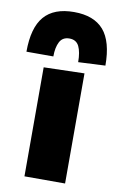

<svg xmlns="http://www.w3.org/2000/svg" viewBox="-124 -819 537 868"><g transform="rotate(10 144.0 -385.0)"><path d="M52 0V-500.5L238.5 -505.5V0ZM201.5 -550.5Q201.5 -596.5 188.8 -622.8Q176 -649 144.5 -649Q113 -649 99.8 -623.5Q86.5 -598 86.5 -556.5H-37Q-37 -667 7.8 -718.8Q52.5 -770.5 144.5 -770.5Q236 -770.5 280.8 -718.8Q325.5 -667 325.5 -556.5Z"/></g></svg>

Font: Commissioner ExtraBold
Style: Regular
Weight: 800
Designer: Kostas Bartsokas
Foundry: Kostas Bartsokas
Version: Version 1.000; ttfautohint (v1.8.3)